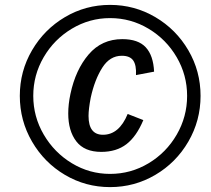

<svg xmlns="http://www.w3.org/2000/svg" viewBox="-20 -738 862 785"><path d="M61 -346Q61 -447 111 -532.5Q161 -618 245.5 -668Q330 -718 430 -718Q530 -718 615 -668Q700 -618 750 -532.5Q800 -447 800 -346Q800 -245 750 -159Q700 -73 615 -23Q530 27 430 27Q330 27 245.5 -23Q161 -73 111 -159Q61 -245 61 -346ZM745 -346Q745 -431 702.5 -504Q660 -577 587.5 -620.5Q515 -664 430 -664Q346 -664 273.5 -620.5Q201 -577 158.5 -504Q116 -431 116 -346Q116 -261 159 -187.5Q202 -114 274 -70.5Q346 -27 430 -27Q515 -27 587.5 -70.5Q660 -114 702.5 -187.5Q745 -261 745 -346ZM259 -274Q259 -312 268 -354Q289 -453 342.5 -515.5Q396 -578 480 -578Q545 -578 576 -544.5Q607 -511 610 -445L536 -431Q538 -472 524.5 -491Q511 -510 478 -510Q429 -510 398 -461Q367 -412 351 -339Q342 -292 342 -264Q342 -187 401 -187Q467 -187 502 -272L566 -247Q538 -180 497 -148.5Q456 -117 394 -117Q325 -117 292 -160Q259 -203 259 -274Z"/></svg>

Font: Decalotype Medium Italic
Style: Regular
Weight: 500
Italic angle: -12°
Designer: Alfredo Marco Pradil
Foundry: Alfredo Marco Pradil
Version: Version 1.0